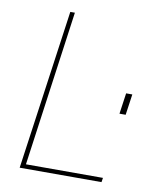

<svg xmlns="http://www.w3.org/2000/svg" viewBox="-80 -761 688 825"><g transform="rotate(10 264.5 -348.5)"><path d="M62 0 160 -697H180L86 -19H422L419 0ZM444 -303 457 -394H484L471 -303Z"/></g></svg>

Font: Hanken Grotesk Thin
Style: Italic
Weight: 250
Italic angle: -8°
Designer: Alfredo Marco Pradil
Foundry: Hanken Design Co.
Version: Version 3.013